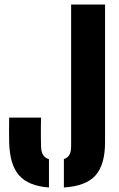

<svg xmlns="http://www.w3.org/2000/svg" viewBox="-20 -820 526 849"><path d="M196.5 9Q106 2.5 64.5 -44.5Q23 -91.5 20.5 -191Q20 -215 20 -245.5Q20 -276 20.5 -300H161.5Q161 -282 160.8 -259.2Q160.5 -236.5 160.8 -213.8Q161 -191 161.5 -173Q162 -149 170.5 -135.2Q179 -121.5 196.5 -116ZM262.5 9V-116.5Q279.5 -122 287 -135.8Q294.5 -149.5 294.5 -173V-800H444.5V-191Q444.5 -91.5 402.2 -44.2Q360 3 262.5 9Z"/></svg>

Font: Big Shoulders Stencil Text Thin Black
Style: Regular
Weight: 900
Version: Version 2.001